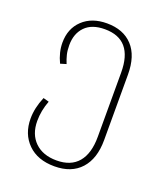

<svg xmlns="http://www.w3.org/2000/svg" viewBox="-135 -626 804 921"><g transform="rotate(20 267.5 -165.5)"><path d="M431 -334V0Q431 95 383.5 147.5Q336 200 249 200Q163 200 113.5 151Q64 102 64 23Q64 -31 89 -90L118 -82Q98 -29 98 23Q98 91 138.5 130.5Q179 170 249 170Q322 170 359.5 125.5Q397 81 397 -4V-332Q397 -501 253 -501Q187 -501 152.5 -465.5Q118 -430 118 -371Q118 -344 123 -323.5Q128 -303 137 -281L107 -272Q83 -322 83 -371Q83 -443 129.5 -487Q176 -531 253 -531Q337 -531 384 -480.5Q431 -430 431 -334Z"/></g></svg>

Font: FiraGO UltraLight
Style: Regular
Weight: 200
Designer: bBox Type
Foundry: bBox Type GmbH
Version: Version 1.001